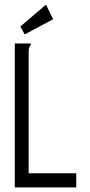

<svg xmlns="http://www.w3.org/2000/svg" viewBox="-20 -811 390 831"><path d="M44 -623H113V-616Q107 -610 105.5 -603Q104 -596 104 -579V-61H310V0H44ZM87 -662 68 -696 179 -791 210 -728Z"/></svg>

Font: Inconsolata ExtraCondensed
Style: Regular
Weight: 400
Width: 2
Monospace: yes
Designer: Raph Levien, Cyreal, Brenton Simpson
Foundry: Raph Levien, Cyreal, Google
Version: Version 3.000; ttfautohint (v1.8.2.53-6de2)